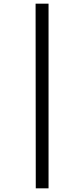

<svg xmlns="http://www.w3.org/2000/svg" viewBox="-20 -867 440 1052"><path d="M246 -847H175L176 165H246Z"/></svg>

Font: Cheyenne Sans
Style: Italic
Weight: 400
Italic angle: -8.13011°
Designer: The Public Sans project authors (U.S. Web Design System), Libre Franklin designed by Pablo Impallari and Rodrigo Fuenzal
Foundry: The Cheyenne Sans Project Authors
Version: Version 2.007